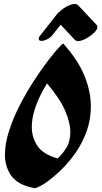

<svg xmlns="http://www.w3.org/2000/svg" viewBox="-20 -937 515 972"><path d="M219 -17Q197 -1 179 7Q161 17 153 15Q72 0 38.5 -45.5Q5 -91 5 -153Q5 -210 26 -275Q47 -340 80.5 -405Q114 -470 152 -528.5Q190 -587 223.5 -630.5Q257 -674 277 -695Q281 -699 283 -701Q298 -720 302 -715Q304 -712 306 -710Q306 -710 306 -710Q379 -627 409.5 -548.5Q440 -470 440 -399Q440 -334 420 -276.5Q400 -219 367 -170Q334 -121 295 -82.5Q256 -44 219 -17ZM141 -293Q141 -242 169 -199Q197 -156 271 -135Q294 -154 315 -187Q336 -220 336 -269Q336 -315 310 -376Q284 -437 218 -515Q205 -494 186.5 -458Q168 -422 154.5 -379Q141 -336 141 -293ZM360 -734 287 -812 246 -760Q235 -746 218.5 -738Q202 -730 191 -730Q176 -730 176 -740Q176 -749 184 -758L269 -866Q274 -873 282 -878Q298 -894 320.5 -905.5Q343 -917 359 -917Q367 -917 374 -912L470 -810Q473 -806 473 -800Q473 -787 455.5 -770.5Q438 -754 415 -741.5Q392 -729 375 -729Q367 -729 360 -734Z"/></svg>

Font: Ga Maamli
Style: Regular
Weight: 400
Designer: Afotey Clement Nii Odai, Ama Asantewa Diaka, David Abbey-Thompson
Foundry: Sorkin Type Co.
Version: Version 1.000; ttfautohint (v1.8.4.7-5d5b)